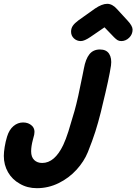

<svg xmlns="http://www.w3.org/2000/svg" viewBox="-27 -975 714 1005"><path d="M166 10Q226 10 280 -16.5Q334 -43 374 -87Q413 -130 433 -179Q457 -239 472 -286Q487 -333 501 -389L509 -423Q544 -565 554 -632Q559 -670 544.5 -693Q530 -716 496 -716Q461 -716 441 -691Q421 -666 412 -616L405 -581Q381 -458 363 -394Q344 -328 331 -287Q318 -246 304 -216Q259 -122 194 -122Q168 -122 152 -137.5Q136 -153 136 -183Q136 -209 145 -243Q148 -252 152 -270Q158 -300 140 -317Q122 -334 94 -334Q66 -334 43.5 -315Q21 -296 10 -260Q2 -234 -2.5 -206Q-7 -178 -7 -159Q-7 -112 15 -73.5Q37 -35 77 -13Q116 10 166 10ZM396 -760Q415 -760 447 -782L520 -832L570 -780Q580 -770 588 -765Q596 -760 608 -760Q631 -760 649 -777.5Q667 -795 667 -820Q667 -839 641 -867L585 -928Q561 -955 534 -955Q507 -955 470 -930L383 -868Q364 -854 354.5 -840.5Q345 -827 345 -809Q345 -788 360 -774Q375 -760 396 -760Z"/></svg>

Font: Balsamiq Sans
Style: Bold Italic
Weight: 700
Italic angle: -12°
Designer: Michael Angeles
Foundry: Balsamiq SRL
Version: Version 1.020; ttfautohint (v1.8.4.7-5d5b);gftools[0.9.26]